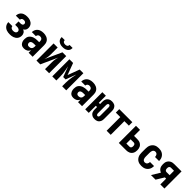

<svg xmlns="http://www.w3.org/2000/svg" viewBox="439 -2427 4121 4121"><g transform="rotate(45 2500.0 -366.0)"><path d="M252 8Q228 8 203.5 5Q179 2 155.5 -6.5Q132 -15 112 -29.5Q92 -44 77.5 -64Q63 -84 55.5 -108Q48 -132 48 -157H170Q170 -142 177.5 -129.5Q185 -117 197 -109Q209 -101 223.5 -98.5Q238 -96 252 -96Q267 -96 281.5 -98.5Q296 -101 308.5 -109Q321 -117 328.5 -130Q336 -143 336 -158Q336 -173 328 -186Q320 -199 307 -206.5Q294 -214 279.5 -216.5Q265 -219 250 -219H192V-322H250Q262 -322 274 -324Q286 -326 297 -332Q308 -338 314 -349Q320 -360 320 -372Q320 -384 314.5 -395Q309 -406 299 -413Q289 -420 277 -422Q265 -424 253 -424Q240 -424 228 -421.5Q216 -419 206.5 -411.5Q197 -404 191.5 -393Q186 -382 186 -370V-369H64V-371Q64 -394 70.5 -416.5Q77 -439 90 -458Q103 -477 121.5 -491Q140 -505 161.5 -513.5Q183 -522 206.5 -525Q230 -528 253 -528Q276 -528 299 -525Q322 -522 343.5 -514Q365 -506 384 -492.5Q403 -479 416.5 -460.5Q430 -442 436.5 -419.5Q443 -397 443 -374Q443 -358 439.5 -342.5Q436 -327 428.5 -313.5Q421 -300 409 -290Q397 -280 383 -272Q400 -264 415 -253Q430 -242 440 -226.5Q450 -211 454.5 -193Q459 -175 459 -157Q459 -132 452 -107.5Q445 -83 430 -63Q415 -43 394.5 -29Q374 -15 350.5 -6.5Q327 2 302 5Q277 8 252 8Z M684 8Q665 8 645.5 4Q626 0 610 -10Q594 -20 582 -35.5Q570 -51 562.5 -68.5Q555 -86 552.5 -105.5Q550 -125 550 -144Q550 -170 556 -196.5Q562 -223 578 -244.5Q594 -266 616.5 -281Q639 -296 664 -305Q689 -314 716 -317Q743 -320 769 -320H820V-349Q820 -364 816 -378.5Q812 -393 802 -403.5Q792 -414 777.5 -419Q763 -424 748 -424Q735 -424 722 -420.5Q709 -417 699 -408.5Q689 -400 683.5 -387.5Q678 -375 678 -362H556Q556 -386 562.5 -409Q569 -432 582 -452.5Q595 -473 614 -488Q633 -503 655 -512Q677 -521 700.5 -524.5Q724 -528 748 -528Q773 -528 798 -524Q823 -520 846 -510Q869 -500 888.5 -483.5Q908 -467 920 -445Q932 -423 937 -398.5Q942 -374 942 -349V0H820V-75Q811 -56 797 -39.5Q783 -23 765 -12.5Q747 -2 726 3Q705 8 684 8ZM734 -96Q751 -96 768 -101Q785 -106 797 -118Q809 -130 814.5 -146.5Q820 -163 820 -180V-216H769Q758 -216 747.5 -215Q737 -214 726.5 -212Q716 -210 706 -205.5Q696 -201 688 -194Q680 -187 676 -176.5Q672 -166 672 -155Q672 -143 676 -131Q680 -119 689 -110.5Q698 -102 710 -99Q722 -96 734 -96Z M1058 0V-520H1182V-312Q1182 -291 1180.5 -269.5Q1179 -248 1175.5 -226.5Q1172 -205 1167 -184.5Q1162 -164 1156 -143L1327 -520H1442V0H1318V-208Q1318 -229 1319.5 -250.5Q1321 -272 1324.5 -293.5Q1328 -315 1333 -335.5Q1338 -356 1344 -377L1173 0ZM1250 -600Q1229 -600 1208.5 -602.5Q1188 -605 1169 -612.5Q1150 -620 1133 -632.5Q1116 -645 1104.5 -662Q1093 -679 1088.5 -699Q1084 -719 1084 -740H1176Q1176 -726 1181.5 -713Q1187 -700 1198 -692Q1209 -684 1222.5 -681Q1236 -678 1250 -678Q1264 -678 1277.5 -681Q1291 -684 1302 -692Q1313 -700 1318.5 -713Q1324 -726 1324 -740H1416Q1416 -719 1411.5 -699Q1407 -679 1395.5 -662Q1384 -645 1367 -632.5Q1350 -620 1331 -612.5Q1312 -605 1291.5 -602.5Q1271 -600 1250 -600Z M1538 0V-520H1650L1750 -252L1850 -520H1962V0H1838V-104Q1838 -152 1842.5 -200Q1847 -248 1856 -295L1863 -329Q1866 -345 1869 -360.5Q1872 -376 1874 -392L1786 -156H1714L1626 -392Q1628 -376 1631 -360.5Q1634 -345 1637 -329L1644 -295Q1653 -248 1657.5 -200Q1662 -152 1662 -104V0Z M2184 8Q2165 8 2145.5 4Q2126 0 2110 -10Q2094 -20 2082 -35.5Q2070 -51 2062.5 -68.5Q2055 -86 2052.5 -105.5Q2050 -125 2050 -144Q2050 -170 2056 -196.5Q2062 -223 2078 -244.5Q2094 -266 2116.5 -281Q2139 -296 2164 -305Q2189 -314 2216 -317Q2243 -320 2269 -320H2320V-349Q2320 -364 2316 -378.5Q2312 -393 2302 -403.5Q2292 -414 2277.5 -419Q2263 -424 2248 -424Q2235 -424 2222 -420.5Q2209 -417 2199 -408.5Q2189 -400 2183.5 -387.5Q2178 -375 2178 -362H2056Q2056 -386 2062.5 -409Q2069 -432 2082 -452.5Q2095 -473 2114 -488Q2133 -503 2155 -512Q2177 -521 2200.5 -524.5Q2224 -528 2248 -528Q2273 -528 2298 -524Q2323 -520 2346 -510Q2369 -500 2388.5 -483.5Q2408 -467 2420 -445Q2432 -423 2437 -398.5Q2442 -374 2442 -349V0H2320V-75Q2311 -56 2297 -39.5Q2283 -23 2265 -12.5Q2247 -2 2226 3Q2205 8 2184 8ZM2234 -96Q2251 -96 2268 -101Q2285 -106 2297 -118Q2309 -130 2314.5 -146.5Q2320 -163 2320 -180V-216H2269Q2258 -216 2247.5 -215Q2237 -214 2226.5 -212Q2216 -210 2206 -205.5Q2196 -201 2188 -194Q2180 -187 2176 -176.5Q2172 -166 2172 -155Q2172 -143 2176 -131Q2180 -119 2189 -110.5Q2198 -102 2210 -99Q2222 -96 2234 -96Z M2827 8Q2807 8 2787.5 4.5Q2768 1 2751 -8Q2734 -17 2720 -31.5Q2706 -46 2697.5 -64Q2689 -82 2686 -101Q2683 -120 2683 -140V-215H2645V0H2538V-520H2645V-305H2683V-380Q2683 -400 2686 -419Q2689 -438 2697.5 -456Q2706 -474 2720 -488.5Q2734 -503 2751 -512Q2768 -521 2787.5 -524.5Q2807 -528 2827 -528Q2846 -528 2865.5 -524.5Q2885 -521 2902.5 -512Q2920 -503 2933.5 -488.5Q2947 -474 2955.5 -456Q2964 -438 2967 -419Q2970 -400 2970 -380V-140Q2970 -120 2967 -101Q2964 -82 2955.5 -64Q2947 -46 2933.5 -31.5Q2920 -17 2902.5 -8Q2885 1 2865.5 4.5Q2846 8 2827 8ZM2827 -83Q2836 -83 2844 -88.5Q2852 -94 2856 -103Q2860 -112 2861.5 -121.5Q2863 -131 2863 -140V-380Q2863 -389 2861.5 -398.5Q2860 -408 2856 -417Q2852 -426 2844 -431.5Q2836 -437 2827 -437Q2817 -437 2809 -431.5Q2801 -426 2797 -417Q2793 -408 2791.5 -398.5Q2790 -389 2790 -380V-140Q2790 -131 2791.5 -121.5Q2793 -112 2797 -103Q2801 -94 2809 -88.5Q2817 -83 2827 -83Z M3188 0V-415H3052V-520H3448V-415H3312V0Z M3558 0V-520H3682V-338H3780Q3803 -338 3825.5 -334.5Q3848 -331 3868.5 -320.5Q3889 -310 3905.5 -294Q3922 -278 3932 -257.5Q3942 -237 3946 -214.5Q3950 -192 3950 -169Q3950 -146 3946 -123.5Q3942 -101 3932 -81Q3922 -61 3905.5 -44.5Q3889 -28 3868.5 -18Q3848 -8 3825.5 -4Q3803 0 3780 0ZM3780 -105Q3791 -105 3801 -110.5Q3811 -116 3817 -126Q3823 -136 3824.5 -147Q3826 -158 3826 -169Q3826 -180 3824.5 -191.5Q3823 -203 3817 -212.5Q3811 -222 3801 -228Q3791 -234 3780 -234H3682V-105Z M4247 8Q4220 8 4193 3Q4166 -2 4142 -15Q4118 -28 4099.5 -48.5Q4081 -69 4069.5 -94Q4058 -119 4054 -146Q4050 -173 4050 -200V-320Q4050 -347 4054 -374Q4058 -401 4069.5 -426Q4081 -451 4099.5 -471.5Q4118 -492 4142 -505Q4166 -518 4193 -523Q4220 -528 4247 -528Q4273 -528 4298.5 -523.5Q4324 -519 4347.5 -507.5Q4371 -496 4389.5 -478Q4408 -460 4420.5 -437.5Q4433 -415 4438.5 -389.5Q4444 -364 4444 -338V-336H4321V-337Q4321 -353 4316.5 -369Q4312 -385 4302.5 -397.5Q4293 -410 4278 -416.5Q4263 -423 4247 -423Q4229 -423 4213 -414Q4197 -405 4188.5 -389.5Q4180 -374 4177 -356Q4174 -338 4174 -320V-200Q4174 -182 4177 -164Q4180 -146 4188.5 -130.5Q4197 -115 4213 -106Q4229 -97 4247 -97Q4263 -97 4278 -103.5Q4293 -110 4302.5 -122.5Q4312 -135 4316.5 -151Q4321 -167 4321 -183V-184H4444V-182Q4444 -156 4438.5 -130.5Q4433 -105 4420.5 -82.5Q4408 -60 4389.5 -42Q4371 -24 4347.5 -12.5Q4324 -1 4298.5 3.5Q4273 8 4247 8Z M4534 0 4648 -188Q4624 -197 4604 -213Q4584 -229 4571.5 -251Q4559 -273 4554.5 -298Q4550 -323 4550 -348Q4550 -371 4553.5 -394Q4557 -417 4567.5 -437.5Q4578 -458 4594.5 -474.5Q4611 -491 4631.5 -501.5Q4652 -512 4675 -516Q4698 -520 4721 -520H4942V0H4818V-176H4780L4673 0ZM4721 -281H4818V-415H4721Q4710 -415 4699.5 -409Q4689 -403 4683 -393Q4677 -383 4675.5 -371.5Q4674 -360 4674 -348Q4674 -337 4675.5 -325Q4677 -313 4683 -303Q4689 -293 4699.5 -287Q4710 -281 4721 -281Z"/></g></svg>

Font: Iosevka Curly Extrabold
Style: Regular
Weight: 800
Monospace: yes
Designer: Belleve Invis
Foundry: Belleve Invis
Version: Version 22.1.2; ttfautohint (v1.8.4)